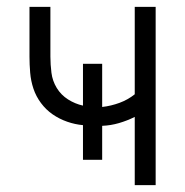

<svg xmlns="http://www.w3.org/2000/svg" viewBox="-20 -540 540 560"><path d="M373 0V-199Q351 -188 327 -181Q303 -174 278 -173V-74H222V-175Q199 -177 176 -185Q153 -193 133.5 -206.5Q114 -220 99.5 -239.5Q85 -259 77.5 -281.5Q70 -304 68 -328Q66 -352 66 -375V-520H127V-375Q127 -352 130 -328Q133 -304 145.5 -283.5Q158 -263 178.5 -250Q199 -237 222 -232V-354H278V-228Q304 -231 328.5 -240Q353 -249 373 -265V-520H434V0Z"/></svg>

Font: Iosevka Term Curly Light
Style: Regular
Weight: 300
Designer: Belleve Invis
Foundry: Belleve Invis
Version: Version 32.3.0